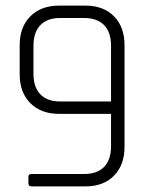

<svg xmlns="http://www.w3.org/2000/svg" viewBox="-20 -663 533 683"><path d="M190 -643H284Q348 -643 385.5 -605Q423 -567 423 -502V-141Q423 -76 385.5 -38Q348 0 284 0H92Q81 0 81 -11V-34Q81 -44 92 -44H279Q326 -44 350.5 -69.5Q375 -95 375 -143V-258H190Q126 -258 88 -296Q50 -334 50 -399V-502Q50 -567 88 -605Q126 -643 190 -643ZM194 -302H375V-500Q375 -548 350.5 -573.5Q326 -599 279 -599H194Q148 -599 123.5 -573.5Q99 -548 99 -500V-401Q99 -353 123.5 -327.5Q148 -302 194 -302Z"/></svg>

Font: Rajdhani
Style: Regular
Weight: 400
Designer: Satya Rajpurohit, Jyotish Sonowal
Foundry: Indian Type Foundry
Version: Version 1.201 February 1, 2022